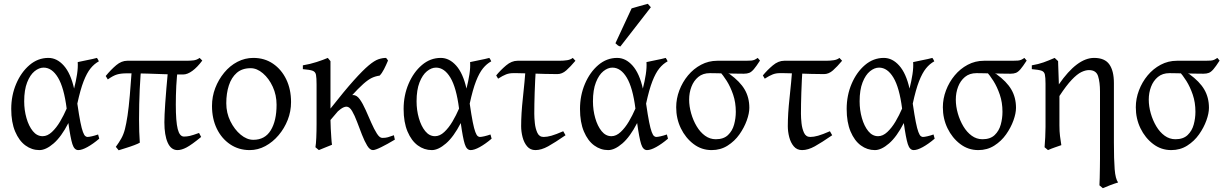

<svg xmlns="http://www.w3.org/2000/svg" viewBox="-20 -773 6423 1008"><path d="M39 -201Q39 -272 65 -333Q91 -394 135 -431.5Q179 -469 234 -469Q279 -469 315 -428.5Q351 -388 369 -308Q379 -347 384.5 -383Q390 -419 388 -447Q409 -452 438 -457.5Q467 -463 489 -469Q493 -464 495 -459.5Q497 -455 499 -451Q475 -438 455.5 -414Q436 -390 419 -346.5Q402 -303 386 -229Q395 -167 402 -132Q409 -97 415.5 -80Q422 -63 428 -58.5Q434 -54 439 -54Q447 -54 462.5 -57.5Q478 -61 495 -67Q496 -63 497.5 -58Q499 -53 501 -45Q468 -17 439 -1Q410 15 391 15Q370 15 360 -16.5Q350 -48 339 -127Q302 -55 261.5 -20Q221 15 187 15Q147 15 113.5 -9.5Q80 -34 59.5 -82.5Q39 -131 39 -201ZM330 -203Q316 -313 284.5 -365.5Q253 -418 209 -418Q185 -418 161.5 -399Q138 -380 122.5 -340.5Q107 -301 107 -241Q107 -195 119 -153Q131 -111 152.5 -84.5Q174 -58 204 -58Q229 -58 252.5 -80Q276 -102 295.5 -135Q315 -168 330 -203Z M646 -388Q615 -388 594.5 -382Q574 -376 546 -356L535 -374Q563 -408 590.5 -431Q618 -454 648 -454Q722 -454 775 -454Q828 -454 871 -454Q914 -454 958 -454Q978 -454 995.5 -456Q1013 -458 1028 -469L1042 -455Q1016 -420 990 -401Q964 -382 942 -382Q887 -382 844.5 -383.5Q802 -385 756.5 -386.5Q711 -388 646 -388ZM843 -131Q843 -165 847.5 -231Q852 -297 863 -415L915 -421Q908 -374 905.5 -322.5Q903 -271 903 -224Q903 -135 913 -95.5Q923 -56 946 -56Q961 -56 976.5 -59.5Q992 -63 1025 -75L1036 -54Q986 -13 959.5 1Q933 15 912 15Q878 15 860.5 -24Q843 -63 843 -131ZM714 -24Q706 -19 685 -11Q664 -3 641 4Q618 11 603 16Q600 12 594 5Q588 -2 588 -2Q605 -25 617 -46.5Q629 -68 636 -95.5Q643 -123 649.5 -165.5Q656 -208 661.5 -272.5Q667 -337 674 -433Q681 -436 693.5 -438Q706 -440 715 -442Q724 -444 724 -444Q717 -381 713.5 -303.5Q710 -226 710 -146Q710 -112 711 -82Q712 -52 714 -24Z M1291 15Q1233 15 1188 -15.5Q1143 -46 1118 -98Q1093 -150 1093 -217Q1093 -266 1110 -310.5Q1127 -355 1157 -391.5Q1187 -428 1226.5 -448.5Q1266 -469 1310 -469Q1369 -469 1413.5 -438.5Q1458 -408 1483 -356Q1508 -304 1508 -237Q1508 -188 1490.5 -143.5Q1473 -99 1442.5 -63Q1412 -27 1373 -6Q1334 15 1291 15ZM1296 -415Q1251 -415 1223 -390.5Q1195 -366 1181.5 -324.5Q1168 -283 1168 -231Q1168 -180 1189.5 -136.5Q1211 -93 1243.5 -66Q1276 -39 1310 -39Q1371 -39 1401.5 -89Q1432 -139 1432 -223Q1432 -274 1412 -317.5Q1392 -361 1360.5 -388Q1329 -415 1296 -415Z M2017 -455Q2007 -431 1996 -409.5Q1985 -388 1973 -376Q1951 -373 1932 -364Q1913 -355 1887.5 -332.5Q1862 -310 1821 -265Q1780 -220 1715 -143Q1715 -123 1716.5 -97.5Q1718 -72 1719.5 -48.5Q1721 -25 1723 -13Q1711 -8 1689.5 0.5Q1668 9 1654 15L1636 0Q1639 -16 1640.5 -50Q1642 -84 1642 -123Q1642 -172 1642 -229Q1642 -286 1642 -329Q1642 -364 1639 -380Q1636 -396 1621.5 -401.5Q1607 -407 1570 -410V-430Q1607 -436 1642.5 -447.5Q1678 -459 1701 -469L1715 -452Q1715 -452 1715 -430Q1715 -408 1715 -375Q1715 -342 1715 -306.5Q1715 -271 1715 -242.5Q1715 -214 1715 -203Q1789 -297 1837 -350.5Q1885 -404 1915.5 -429.5Q1946 -455 1967 -462Q1988 -469 2007 -469Q2010 -466 2014 -460Q2018 -454 2017 -455ZM1938 15Q1922 15 1908 -8Q1894 -31 1880.5 -65.5Q1867 -100 1854.5 -133.5Q1842 -167 1828.5 -190Q1815 -213 1799 -213Q1786 -213 1768.5 -200.5Q1751 -188 1733.5 -168Q1716 -148 1703 -126Q1690 -104 1686 -86Q1686 -86 1679.5 -87Q1673 -88 1667 -97Q1689 -160 1714.5 -196Q1740 -232 1765 -249Q1790 -266 1808.5 -270Q1827 -274 1834 -274Q1853 -274 1869 -251.5Q1885 -229 1900 -195Q1915 -161 1929.5 -128Q1944 -95 1958.5 -72Q1973 -49 1987 -49Q2005 -49 2016.5 -52.5Q2028 -56 2048 -63Q2049 -57 2050.5 -51Q2052 -45 2053 -40Q2013 -16 1981.5 -0.5Q1950 15 1938 15Z M2099 -201Q2099 -272 2125 -333Q2151 -394 2195 -431.5Q2239 -469 2294 -469Q2339 -469 2375 -428.5Q2411 -388 2429 -308Q2439 -347 2444.5 -383Q2450 -419 2448 -447Q2469 -452 2498 -457.5Q2527 -463 2549 -469Q2553 -464 2555 -459.5Q2557 -455 2559 -451Q2535 -438 2515.5 -414Q2496 -390 2479 -346.5Q2462 -303 2446 -229Q2455 -167 2462 -132Q2469 -97 2475.5 -80Q2482 -63 2488 -58.5Q2494 -54 2499 -54Q2507 -54 2522.5 -57.5Q2538 -61 2555 -67Q2556 -63 2557.5 -58Q2559 -53 2561 -45Q2528 -17 2499 -1Q2470 15 2451 15Q2430 15 2420 -16.5Q2410 -48 2399 -127Q2362 -55 2321.5 -20Q2281 15 2247 15Q2207 15 2173.5 -9.5Q2140 -34 2119.5 -82.5Q2099 -131 2099 -201ZM2390 -203Q2376 -313 2344.5 -365.5Q2313 -418 2269 -418Q2245 -418 2221.5 -399Q2198 -380 2182.5 -340.5Q2167 -301 2167 -241Q2167 -195 2179 -153Q2191 -111 2212.5 -84.5Q2234 -58 2264 -58Q2289 -58 2312.5 -80Q2336 -102 2355.5 -135Q2375 -168 2390 -203Z M3001 -454Q2975 -423 2953 -403.5Q2931 -384 2906 -384Q2880 -384 2839.5 -385Q2799 -386 2759.5 -387.5Q2720 -389 2694 -389H2674Q2654 -389 2637 -382.5Q2620 -376 2595 -360L2585 -377Q2608 -405 2637 -429.5Q2666 -454 2697 -454Q2758 -454 2817 -454Q2876 -454 2916 -454Q2940 -454 2958 -457Q2976 -460 2987 -469ZM2949 -63Q2894 -25 2858 -5Q2822 15 2791 15Q2764 15 2747.5 -4.5Q2731 -24 2723.5 -53Q2716 -82 2716 -111Q2716 -176 2725 -257.5Q2734 -339 2741 -430L2794 -427Q2789 -349 2787 -286.5Q2785 -224 2785 -176Q2785 -154 2788 -126Q2791 -98 2801 -76Q2811 -54 2834 -54Q2852 -54 2875 -60.5Q2898 -67 2937 -84Z M3025 -201Q3025 -272 3051 -333Q3077 -394 3121 -431.5Q3165 -469 3220 -469Q3265 -469 3301 -428.5Q3337 -388 3355 -308Q3365 -347 3370.5 -383Q3376 -419 3374 -447Q3395 -452 3424 -457.5Q3453 -463 3475 -469Q3479 -464 3481 -459.5Q3483 -455 3485 -451Q3461 -438 3441.5 -414Q3422 -390 3405 -346.5Q3388 -303 3372 -229Q3381 -167 3388 -132Q3395 -97 3401.5 -80Q3408 -63 3414 -58.5Q3420 -54 3425 -54Q3433 -54 3448.5 -57.5Q3464 -61 3481 -67Q3482 -63 3483.5 -58Q3485 -53 3487 -45Q3454 -17 3425 -1Q3396 15 3377 15Q3356 15 3346 -16.5Q3336 -48 3325 -127Q3288 -55 3247.5 -20Q3207 15 3173 15Q3133 15 3099.5 -9.5Q3066 -34 3045.5 -82.5Q3025 -131 3025 -201ZM3316 -203Q3302 -313 3270.5 -365.5Q3239 -418 3195 -418Q3171 -418 3147.5 -399Q3124 -380 3108.5 -340.5Q3093 -301 3093 -241Q3093 -195 3105 -153Q3117 -111 3138.5 -84.5Q3160 -58 3190 -58Q3215 -58 3238.5 -80Q3262 -102 3281.5 -135Q3301 -168 3316 -203ZM3237 -529Q3229 -531 3224 -534.5Q3219 -538 3211 -546L3296 -729Q3312 -734 3337.5 -741Q3363 -748 3381 -753L3397 -735Z M3707 -389Q3670 -389 3646 -369Q3622 -349 3610 -317.5Q3598 -286 3598 -250Q3598 -215 3608.5 -178Q3619 -141 3637.5 -110Q3656 -79 3681.5 -60.5Q3707 -42 3738 -42Q3779 -42 3802 -64Q3825 -86 3834 -119Q3843 -152 3843 -186Q3843 -235 3829 -276Q3815 -317 3795.5 -348Q3776 -379 3759 -396Q3760 -396 3770 -394.5Q3780 -393 3792 -390.5Q3804 -388 3811 -384Q3865 -345 3889.5 -303Q3914 -261 3914 -207Q3914 -178 3900.5 -140.5Q3887 -103 3862 -67.5Q3837 -32 3800 -8.5Q3763 15 3716 15Q3663 15 3621 -17Q3579 -49 3554.5 -99.5Q3530 -150 3530 -210Q3530 -255 3546.5 -298.5Q3563 -342 3592 -377Q3621 -412 3660.5 -433Q3700 -454 3746 -454Q3788 -454 3821.5 -454Q3855 -454 3895 -454Q3915 -454 3924.5 -455Q3934 -456 3941 -459Q3948 -462 3958 -469L3970 -455Q3950 -424 3937.5 -409.5Q3925 -395 3913.5 -390.5Q3902 -386 3885 -386Q3867 -386 3841 -386.5Q3815 -387 3788.5 -387.5Q3762 -388 3740 -388.5Q3718 -389 3707 -389Z M4401 -454Q4375 -423 4353 -403.5Q4331 -384 4306 -384Q4280 -384 4239.5 -385Q4199 -386 4159.5 -387.5Q4120 -389 4094 -389H4074Q4054 -389 4037 -382.5Q4020 -376 3995 -360L3985 -377Q4008 -405 4037 -429.5Q4066 -454 4097 -454Q4158 -454 4217 -454Q4276 -454 4316 -454Q4340 -454 4358 -457Q4376 -460 4387 -469ZM4349 -63Q4294 -25 4258 -5Q4222 15 4191 15Q4164 15 4147.5 -4.5Q4131 -24 4123.5 -53Q4116 -82 4116 -111Q4116 -176 4125 -257.5Q4134 -339 4141 -430L4194 -427Q4189 -349 4187 -286.5Q4185 -224 4185 -176Q4185 -154 4188 -126Q4191 -98 4201 -76Q4211 -54 4234 -54Q4252 -54 4275 -60.5Q4298 -67 4337 -84Z M4425 -201Q4425 -272 4451 -333Q4477 -394 4521 -431.5Q4565 -469 4620 -469Q4665 -469 4701 -428.5Q4737 -388 4755 -308Q4765 -347 4770.5 -383Q4776 -419 4774 -447Q4795 -452 4824 -457.5Q4853 -463 4875 -469Q4879 -464 4881 -459.5Q4883 -455 4885 -451Q4861 -438 4841.5 -414Q4822 -390 4805 -346.5Q4788 -303 4772 -229Q4781 -167 4788 -132Q4795 -97 4801.5 -80Q4808 -63 4814 -58.5Q4820 -54 4825 -54Q4833 -54 4848.5 -57.5Q4864 -61 4881 -67Q4882 -63 4883.5 -58Q4885 -53 4887 -45Q4854 -17 4825 -1Q4796 15 4777 15Q4756 15 4746 -16.5Q4736 -48 4725 -127Q4688 -55 4647.5 -20Q4607 15 4573 15Q4533 15 4499.5 -9.5Q4466 -34 4445.5 -82.5Q4425 -131 4425 -201ZM4716 -203Q4702 -313 4670.5 -365.5Q4639 -418 4595 -418Q4571 -418 4547.5 -399Q4524 -380 4508.5 -340.5Q4493 -301 4493 -241Q4493 -195 4505 -153Q4517 -111 4538.5 -84.5Q4560 -58 4590 -58Q4615 -58 4638.5 -80Q4662 -102 4681.5 -135Q4701 -168 4716 -203Z M5107 -389Q5070 -389 5046 -369Q5022 -349 5010 -317.5Q4998 -286 4998 -250Q4998 -215 5008.5 -178Q5019 -141 5037.5 -110Q5056 -79 5081.5 -60.5Q5107 -42 5138 -42Q5179 -42 5202 -64Q5225 -86 5234 -119Q5243 -152 5243 -186Q5243 -235 5229 -276Q5215 -317 5195.5 -348Q5176 -379 5159 -396Q5160 -396 5170 -394.5Q5180 -393 5192 -390.5Q5204 -388 5211 -384Q5265 -345 5289.5 -303Q5314 -261 5314 -207Q5314 -178 5300.5 -140.5Q5287 -103 5262 -67.5Q5237 -32 5200 -8.5Q5163 15 5116 15Q5063 15 5021 -17Q4979 -49 4954.5 -99.5Q4930 -150 4930 -210Q4930 -255 4946.5 -298.5Q4963 -342 4992 -377Q5021 -412 5060.5 -433Q5100 -454 5146 -454Q5188 -454 5221.5 -454Q5255 -454 5295 -454Q5315 -454 5324.5 -455Q5334 -456 5341 -459Q5348 -462 5358 -469L5370 -455Q5350 -424 5337.5 -409.5Q5325 -395 5313.5 -390.5Q5302 -386 5285 -386Q5267 -386 5241 -386.5Q5215 -387 5188.5 -387.5Q5162 -388 5140 -388.5Q5118 -389 5107 -389Z M5828 -337Q5828 -336 5828 -313.5Q5828 -291 5828 -256Q5828 -221 5828 -182.5Q5828 -144 5828 -108.5Q5828 -73 5828 -49.5Q5828 -26 5828 -24Q5828 65 5832 115.5Q5836 166 5850 185Q5830 191 5809 199Q5788 207 5770 215L5752 200Q5753 187 5753.5 161Q5754 135 5754.5 106.5Q5755 78 5755 60Q5755 59 5755 33.5Q5755 8 5755 -32Q5755 -72 5755 -117Q5755 -162 5755 -202Q5755 -242 5755 -267.5Q5755 -293 5755 -293Q5755 -341 5745 -373Q5735 -405 5697 -405Q5679 -405 5657 -394.5Q5635 -384 5606.5 -354Q5578 -324 5542 -269Q5542 -269 5542 -253Q5542 -237 5542 -214.5Q5542 -192 5542 -169Q5542 -146 5542 -130.5Q5542 -115 5542 -115Q5542 -82 5545 -59Q5548 -36 5552 -11Q5535 -5 5517.5 1Q5500 7 5482 15L5464 0Q5466 -20 5467.5 -53Q5469 -86 5469 -107Q5469 -108 5469 -130.5Q5469 -153 5469 -187Q5469 -221 5469 -254Q5469 -287 5469 -309.5Q5469 -332 5469 -333Q5469 -367 5465.5 -382Q5462 -397 5447.5 -402Q5433 -407 5397 -410V-430Q5432 -436 5458.5 -445.5Q5485 -455 5517 -469L5535 -452Q5535 -452 5535.5 -433.5Q5536 -415 5537 -391Q5538 -367 5538.5 -348.5Q5539 -330 5539 -330Q5635 -469 5724 -469Q5780 -469 5804 -435Q5828 -401 5828 -337Z M6120 -389Q6083 -389 6059 -369Q6035 -349 6023 -317.5Q6011 -286 6011 -250Q6011 -215 6021.5 -178Q6032 -141 6050.5 -110Q6069 -79 6094.5 -60.5Q6120 -42 6151 -42Q6192 -42 6215 -64Q6238 -86 6247 -119Q6256 -152 6256 -186Q6256 -235 6242 -276Q6228 -317 6208.5 -348Q6189 -379 6172 -396Q6173 -396 6183 -394.5Q6193 -393 6205 -390.5Q6217 -388 6224 -384Q6278 -345 6302.5 -303Q6327 -261 6327 -207Q6327 -178 6313.5 -140.5Q6300 -103 6275 -67.5Q6250 -32 6213 -8.5Q6176 15 6129 15Q6076 15 6034 -17Q5992 -49 5967.5 -99.5Q5943 -150 5943 -210Q5943 -255 5959.5 -298.5Q5976 -342 6005 -377Q6034 -412 6073.5 -433Q6113 -454 6159 -454Q6201 -454 6234.5 -454Q6268 -454 6308 -454Q6328 -454 6337.5 -455Q6347 -456 6354 -459Q6361 -462 6371 -469L6383 -455Q6363 -424 6350.5 -409.5Q6338 -395 6326.5 -390.5Q6315 -386 6298 -386Q6280 -386 6254 -386.5Q6228 -387 6201.5 -387.5Q6175 -388 6153 -388.5Q6131 -389 6120 -389Z"/></svg>

Font: ChillKai
Style: Regular
Weight: 400
Designer: ChillType
Foundry: 寒蝉字型
Version: Version 2.000